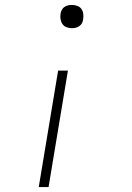

<svg xmlns="http://www.w3.org/2000/svg" viewBox="-20 -548 540 783"><path d="M273 -433Q262 -433 251.5 -437Q241 -441 235 -449.5Q229 -458 227 -469.5Q225 -481 227 -492Q228 -500 232 -507.5Q236 -515 242.5 -519.5Q249 -524 257 -526Q265 -528 273 -528Q284 -528 295 -524Q306 -520 312 -511.5Q318 -503 319.5 -492Q321 -481 319 -469Q318 -461 314.5 -454Q311 -447 304 -442Q297 -437 289 -435Q281 -433 273 -433ZM138 215 217 -260H257L178 215Z"/></svg>

Font: Iosevka Curly Extralight
Style: Italic
Weight: 200
Italic angle: -9°
Monospace: yes
Designer: Belleve Invis
Foundry: Belleve Invis
Version: Version 22.1.2; ttfautohint (v1.8.4)